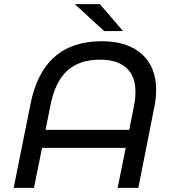

<svg xmlns="http://www.w3.org/2000/svg" viewBox="-20 -907 840 927"><path d="M734 -472Q734 -434 725 -390L648 0H548L587 -193H183L144 0H46L127 -403Q186 -708 472 -708Q595 -708 664.5 -646Q734 -584 734 -472ZM604 -280 627 -396Q634 -430 634 -463Q634 -540 590 -579.5Q546 -619 463 -619Q364 -619 305.5 -566.5Q247 -514 224 -401L200 -280ZM341 -887H462L574 -757H483Z"/></svg>

Font: Montserrat Alternates Medium
Style: Italic
Weight: 500
Italic angle: -11.3°
Designer: Julieta Ulanovsky
Foundry: Julieta Ulanovsky
Version: Version 7.200